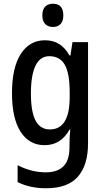

<svg xmlns="http://www.w3.org/2000/svg" viewBox="-20 -765 557 1025"><path d="M220 -550Q263 -550 295 -530.5Q327 -511 351 -469H356L367 -540H450V0Q450 116 396 178Q342 240 226 240Q139 240 74 207V117Q148 155 225 155Q286 155 318.5 123Q351 91 351 20V5Q351 -11 352 -32.5Q353 -54 355 -73H351Q305 10 218 10Q136 10 90 -61.5Q44 -133 44 -268Q44 -404 91 -477Q138 -550 220 -550ZM243 -465Q194 -465 169.5 -414Q145 -363 145 -266Q145 -168 170 -121Q195 -74 246 -74Q352 -74 352 -247V-272Q352 -373 326 -419Q300 -465 243 -465ZM263 -745Q318 -745 318 -683Q318 -652 303 -636.5Q288 -621 263 -621Q237 -621 221.5 -636.5Q206 -652 206 -683Q206 -714 221 -729.5Q236 -745 263 -745Z"/></svg>

Font: Noto Sans Hebrew Condensed Medium
Style: Regular
Weight: 500
Width: 3
Designer: Monotype Design Team
Foundry: Monotype Imaging Inc.
Version: Version 2.004; ttfautohint (v1.8.4.7-5d5b)